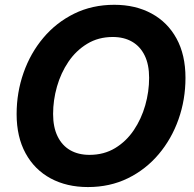

<svg xmlns="http://www.w3.org/2000/svg" viewBox="-20 -758 798 789"><path d="M341.3 10.7Q254.4 10.7 188.2 -24.9Q122.1 -60.5 85.2 -127.9Q48.3 -195.3 48.3 -289.1Q48.3 -377.9 76.7 -458.7Q105 -539.6 158 -602.5Q210.9 -665.5 284.9 -701.9Q358.9 -738.3 449.7 -738.3Q536.6 -738.3 602.5 -702.6Q668.5 -667 705.3 -599.9Q742.2 -532.7 742.2 -438Q742.2 -348.6 713.6 -267.8Q685.1 -187 632.1 -124.3Q579.1 -61.5 505.4 -25.4Q431.6 10.7 341.3 10.7ZM347.7 -121.6Q407.2 -121.6 453.1 -149.4Q499 -177.2 530 -223.4Q561 -269.5 576.9 -325.4Q592.8 -381.3 592.8 -438Q592.8 -492.7 574.5 -530Q556.2 -567.4 522.7 -586.7Q489.3 -606 443.4 -606Q384.3 -606 338.4 -578.1Q292.5 -550.3 261.2 -504.2Q230 -458 214.1 -402.1Q198.2 -346.2 198.2 -289.6Q198.2 -235.4 216.6 -197.8Q234.9 -160.2 268.3 -140.9Q301.8 -121.6 347.7 -121.6Z"/></svg>

Font: Inter 24pt
Style: Bold Italic
Weight: 700
Italic angle: -9.3988°
Version: Version 4.001;git-66647c0bb